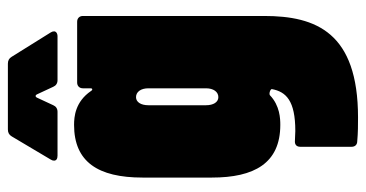

<svg xmlns="http://www.w3.org/2000/svg" viewBox="-246 -494 950 499"><g transform="rotate(-90 229.5 -245.0)"><path d="M233 -625 253 -582C256 -575 262 -571 270 -571H384C392 -571 397 -575 397 -580C397 -583 396 -586 394 -589L331 -690C327 -697 321 -700 313 -700H142C134 -700 128 -697 124 -690L64 -589C62 -586 61 -583 61 -580C61 -574 66 -571 74 -571H188C196 -571 202 -575 205 -582L225 -625C227 -629 231 -629 233 -625ZM249 -505V-485C249 -480 245 -479 242 -484C214 -525 175 -528 154 -528C58 -528 17 -466 17 -350V-170C17 -60 54 8 154 8C170 8 204 7 231 -19C235 -22 247 -18 247 -14C240 23 217 47 138 47C130 47 122 46 113 46C103 45 97 50 97 60V193C97 202 102 208 112 208C134 210 154 210 173 210C394 210 437 101 437 -34V-505C437 -514 431 -520 422 -520H264C255 -520 249 -514 249 -505ZM226 -153C213 -153 205 -166 205 -185V-335C205 -354 213 -367 226 -367C240 -367 249 -354 249 -335V-185C249 -166 240 -153 226 -153Z"/></g></svg>

Font: Barlow Condensed Black
Style: Regular
Weight: 900
Width: 3
Designer: Jeremy Tribby
Foundry: Tribby Type
Version: Version 1.422;hotconv 1.0.109;makeotfexe 2.5.65596